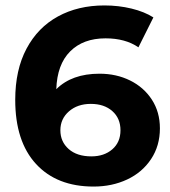

<svg xmlns="http://www.w3.org/2000/svg" viewBox="-20 -675 626 706"><path d="M568 -203Q568 -139 535.5 -90Q503 -41 447.5 -15Q392 11 324 11Q189 11 112.5 -72Q36 -155 36 -308Q36 -418 77.5 -496Q119 -574 193 -614.5Q267 -655 364 -655Q416 -655 463.5 -643.5Q511 -632 544 -611L489 -501Q441 -534 368 -534Q286 -534 238 -486Q190 -438 187 -347Q244 -404 346 -404Q408 -404 458.5 -379Q509 -354 538.5 -308.5Q568 -263 568 -203ZM314 -293Q265 -293 233.5 -265.5Q202 -238 202 -196Q202 -154 232.5 -127Q263 -100 316 -100Q363 -100 393 -126Q423 -152 423 -196Q423 -240 393 -266.5Q363 -293 314 -293Z"/></svg>

Font: Montserrat Ace
Style: Bold
Weight: 700
Designer: Julieta Ulanovsky
Foundry: Julieta Ulanovsky
Version: Version 1